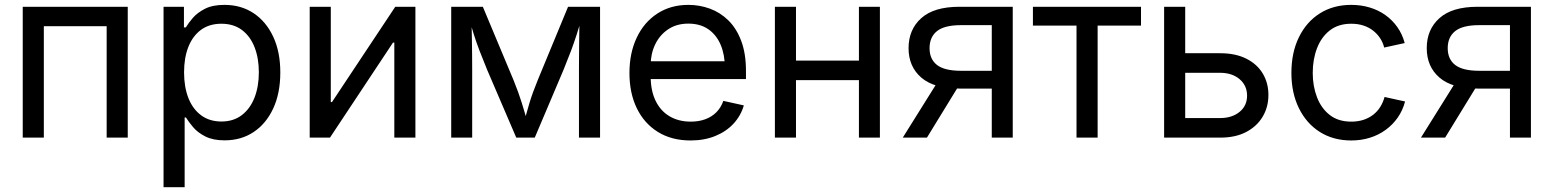

<svg xmlns="http://www.w3.org/2000/svg" viewBox="-20 -567 6401 791"><path d="M506.3 -539.1V0H419.4V-459H160.6V0H73.7V-539.1Z M653.8 204.1V-539.1H737.8V-454.1H745.6Q756.3 -472.2 774.9 -493.7Q793.5 -515.1 824.7 -531Q856 -546.9 904.8 -546.9Q973.1 -546.9 1024.7 -512.7Q1076.2 -478.5 1105.5 -416Q1134.8 -353.5 1134.8 -268.6Q1134.8 -183.1 1105.7 -120.4Q1076.7 -57.6 1025.1 -23.2Q973.6 11.2 905.3 11.2Q857.9 11.2 826.4 -4.6Q794.9 -20.5 776.1 -42.5Q757.3 -64.5 746.1 -83H740.7V204.1ZM892.1 -66.4Q941.9 -66.4 976.3 -92.8Q1010.7 -119.1 1028.6 -165Q1046.4 -210.9 1046.4 -269Q1046.4 -327.1 1028.8 -372.3Q1011.2 -417.5 976.8 -443.4Q942.4 -469.2 892.1 -469.2Q842.3 -469.2 808.1 -444.1Q773.9 -418.9 756.1 -374Q738.3 -329.1 738.3 -269Q738.3 -209 756.1 -163.3Q773.9 -117.7 808.6 -92Q843.3 -66.4 892.1 -66.4Z M1691.4 0H1604.5V-391.6H1599.1L1339.4 0H1255.9V-539.1H1342.8V-146.5H1347.7L1608.4 -539.1H1691.4Z M1838.9 0V-539.1H1969.2L2095.7 -236.8Q2106.4 -210.4 2114.7 -187.5Q2123 -164.6 2129.6 -143.3Q2136.2 -122.1 2142.1 -101.8Q2147.9 -81.5 2153.8 -61H2138.2Q2143.6 -80.6 2149.2 -100.6Q2154.8 -120.6 2161.1 -142.1Q2167.5 -163.6 2176 -187Q2184.6 -210.4 2195.3 -236.8L2320.3 -539.1H2452.1V0H2365.2V-279.8Q2365.2 -309.1 2365.5 -336.7Q2365.7 -364.3 2366 -391.1Q2366.2 -418 2366.7 -445.3Q2367.2 -472.7 2367.7 -501.5H2378.9Q2367.2 -460.4 2356.2 -426Q2345.2 -391.6 2332.3 -357.2Q2319.3 -322.8 2301.8 -279.8L2183.1 0H2106.9L1986.8 -279.8Q1969.2 -322.3 1956.1 -356.7Q1942.9 -391.1 1931.9 -425.8Q1920.9 -460.4 1909.2 -501.5H1922.4Q1922.9 -476.1 1923.3 -449.5Q1923.8 -422.9 1924.3 -395.3Q1924.8 -367.7 1925 -338.9Q1925.3 -310.1 1925.3 -279.8V0Z M2825.2 11.7Q2747.1 11.7 2690.4 -23.4Q2633.8 -58.6 2603.5 -121.1Q2573.2 -183.6 2573.2 -266.1Q2573.2 -348.6 2603.3 -412.1Q2633.3 -475.6 2688.2 -511.2Q2743.2 -546.9 2815.9 -546.9Q2861.8 -546.9 2904.3 -531.5Q2946.8 -516.1 2980.5 -483.2Q3014.2 -450.2 3033.7 -398.4Q3053.2 -346.7 3053.2 -274.9V-241.2H2629.4V-314.5H3005.9L2966.3 -288.1Q2966.3 -341.3 2949 -382.3Q2931.6 -423.3 2898.2 -446.5Q2864.7 -469.7 2815.9 -469.7Q2767.6 -469.7 2732.7 -446.3Q2697.8 -422.9 2679.2 -384Q2660.6 -345.2 2660.6 -298.8V-252.9Q2660.6 -193.8 2680.9 -151.9Q2701.2 -109.9 2738.5 -87.9Q2775.9 -65.9 2825.7 -65.9Q2858.9 -65.9 2885.5 -75.7Q2912.1 -85.4 2931.2 -104.5Q2950.2 -123.5 2960 -151.4L3044.4 -132.8Q3032.2 -90.3 3002 -57.6Q2971.7 -24.9 2926.5 -6.6Q2881.3 11.7 2825.2 11.7Z M3538.1 -317.4V-236.8H3238.3V-317.4ZM3259.3 -539.1V0H3172.4V-539.1ZM3605 -539.1V0H3518.6V-539.1Z M4152.3 0H4065.9V-463.4H3939.5Q3870.6 -463.4 3840.1 -438.7Q3809.6 -414.1 3809.6 -368.7Q3809.6 -323.2 3840.3 -299.3Q3871.1 -275.4 3939.5 -275.4H4103V-202.1H3933.1Q3828.1 -202.1 3775.6 -247.3Q3723.1 -292.5 3723.1 -368.7Q3723.1 -445.3 3775.4 -492.2Q3827.6 -539.1 3932.6 -539.1H4152.3ZM3798.8 0H3699.2L3851.6 -243.7H3948.2Z M4415 0V-461.4H4235.4V-539.1H4680.7V-461.4H4502V0Z M4849.6 -347.7H5007.3Q5069.8 -347.7 5114.3 -325.4Q5158.7 -303.2 5182.1 -264.4Q5205.6 -225.6 5205.6 -175.8Q5205.6 -126 5181.9 -86.2Q5158.2 -46.4 5114 -23.2Q5069.8 0 5007.3 0H4775.9V-539.1H4862.8V-80.6H5006.3Q5055.7 -80.6 5086.7 -106Q5117.7 -131.3 5117.7 -172.9Q5117.7 -214.8 5086.7 -241Q5055.7 -267.1 5006.3 -267.1H4849.6Z M5546.9 11.7Q5473.1 11.7 5417.7 -23.2Q5362.3 -58.1 5331.3 -121.1Q5300.3 -184.1 5300.3 -266.6Q5300.3 -350.6 5331.3 -413.8Q5362.3 -477.1 5417.7 -512Q5473.1 -546.9 5546.9 -546.9Q5587.4 -546.9 5623 -536.1Q5658.7 -525.4 5687.5 -504.9Q5716.3 -484.4 5736.8 -455.3Q5757.3 -426.3 5767.1 -389.6L5682.6 -371.1Q5677.2 -392.6 5665.3 -410.4Q5653.3 -428.2 5636.2 -441.4Q5619.1 -454.6 5596.7 -461.9Q5574.2 -469.2 5546.9 -469.2Q5493.7 -469.2 5458.5 -441.7Q5423.3 -414.1 5405.8 -368.2Q5388.2 -322.3 5388.2 -266.6Q5388.2 -211.9 5405.8 -166.3Q5423.3 -120.6 5458.3 -93.3Q5493.2 -65.9 5546.9 -65.9Q5574.2 -65.9 5596.9 -73.2Q5619.6 -80.6 5637.2 -94.2Q5654.8 -107.9 5666.5 -126.7Q5678.2 -145.5 5684.1 -167.5L5768.6 -148.9Q5758.8 -111.8 5738.3 -82.5Q5717.8 -53.2 5688.7 -32Q5659.7 -10.7 5623.5 0.5Q5587.4 11.7 5546.9 11.7Z M6287.1 0H6200.7V-463.4H6074.2Q6005.4 -463.4 5974.9 -438.7Q5944.3 -414.1 5944.3 -368.7Q5944.3 -323.2 5975.1 -299.3Q6005.9 -275.4 6074.2 -275.4H6237.8V-202.1H6067.9Q5962.9 -202.1 5910.4 -247.3Q5857.9 -292.5 5857.9 -368.7Q5857.9 -445.3 5910.2 -492.2Q5962.4 -539.1 6067.4 -539.1H6287.1ZM5933.6 0H5834L5986.3 -243.7H6083Z"/></svg>

Font: Inter 18pt
Style: Regular
Weight: 400
Designer: Rasmus Andersson
Foundry: rsms
Version: Version 4.001;git-66647c0bb